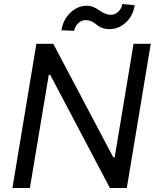

<svg xmlns="http://www.w3.org/2000/svg" viewBox="-20 -948 793 968"><path d="M740.1 -727.3 619.3 0H534.1L233 -571H225.9L130.7 0H42.6L163.4 -727.3H248.6L551.1 -154.8H558.2L653.4 -727.3ZM353.7 -792.6 289.8 -795.5Q298.3 -849.4 334.9 -884.2Q371.4 -919 417.6 -919Q435.7 -919 452.2 -911.9Q468.8 -904.8 479.8 -896.3Q490.8 -887.8 506.7 -880.7Q522.7 -873.6 539.8 -873.6Q560 -873.6 576.7 -889.4Q593.4 -905.2 596.6 -927.6L659.1 -921.9Q650.6 -867.5 614.3 -834.3Q578.1 -801.1 531.2 -801.1Q513.1 -801.1 499.1 -805.8Q485.1 -810.4 475.9 -817.1Q466.6 -823.9 457.9 -830.6Q449.2 -837.4 437.3 -842Q425.4 -846.6 410.5 -846.6Q390.6 -846.6 374.3 -831Q358 -815.3 353.7 -792.6Z"/></svg>

Font: Karasuma Gothic
Style: Italic
Weight: 400
Italic angle: -9.39999°
Designer: Rasmus Andersson / Ryoko Nishizuka
Foundry: Genbu
Version: Version 1.00